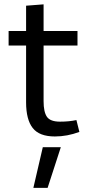

<svg xmlns="http://www.w3.org/2000/svg" viewBox="-20 -624 411 892"><path d="M20 0ZM101.2 -148.8V-412.5H20V-480H101.2V-597.5L182.5 -603.8V-480H340V-412.5H182.5V-153.8Q182.5 -103.8 198.1 -81.2Q213.8 -58.8 258.8 -58.8Q301.2 -58.8 335 -66.2L348.8 -11.2Q292.5 10 235 10Q162.5 10 131.9 -29.4Q101.2 -68.8 101.2 -148.8ZM201.2 248.8H135L178.8 60H262.5Z"/></svg>

Font: Cambay
Style: Regular
Weight: 400
Designer: Pooja Saxena
Foundry: Pooja Saxena
Version: Version 1.181;PS 001.181;hotconv 1.0.70;makeotf.lib2.5.58329